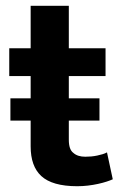

<svg xmlns="http://www.w3.org/2000/svg" viewBox="-20 -644 422 664"><path d="M345 -477V-381H218V-304H324V-227H218V-161C218 -138 223 -123 234 -115C244 -106 258 -102 275 -102C288 -102 302 -103 316 -106C330 -109 341 -112 350 -117L370 -24C359 -19 342 -13 319 -8C296 -3 272 0 247 0C189 0 148 -12 123 -35C98 -58 86 -92 86 -138V-227H16V-304H86V-381H12V-477H86V-624H218V-477Z"/></svg>

Font: Holmes&Hills Bold
Style: Bold
Weight: 500
Designer: Noopur Datye, Girish Dalvi, Yashodeep Gholap, Pallavi Karambelkar
Foundry: Ek Type
Version: ""